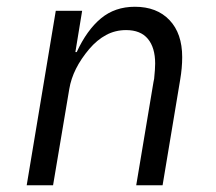

<svg xmlns="http://www.w3.org/2000/svg" viewBox="-20 -548 640 568"><path d="M59 0 145 -516H223L203 -394H207Q237 -459 278.5 -493.5Q320 -528 379 -528Q444 -528 481.5 -488.5Q519 -449 519 -379Q519 -347 513 -312L461 0H383L434 -305L436 -315Q439 -344 439 -360Q439 -407 417.5 -433Q396 -459 353 -459Q321 -459 294 -444.5Q267 -430 244 -403Q195 -345 185 -285L137 0Z"/></svg>

Font: iA Writer Mono V
Style: Regular
Weight: 400
Italic angle: -9.5°
Designer: Mike Abbink, Paul van der Laan, Pieter van Rosmalen
Foundry: Bold Monday
Version: Version 2.000